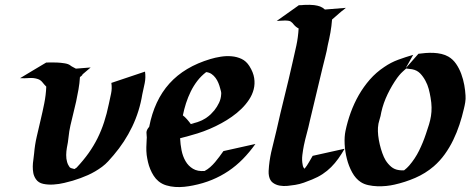

<svg xmlns="http://www.w3.org/2000/svg" viewBox="-20 -750 1931 788"><path d="M575.2 -456.1Q578.6 -432.1 574 -409.2Q569.3 -386.2 564 -362.8Q552.7 -293 522.5 -230Q492.2 -167 446.3 -113.3Q435.5 -100.6 424.1 -88.1Q412.6 -75.7 398.9 -65.4Q371.1 -44.9 341.1 -31.5Q311 -18.1 278.3 -8.3Q265.1 -4.4 243.7 0.7Q222.2 5.9 199.7 7.3Q177.2 8.8 157.5 4.6Q137.7 0.5 127.4 -14.6Q119.1 -26.9 116.7 -40Q114.3 -53.2 114.5 -66.9Q114.7 -80.6 116.9 -94.2Q119.1 -107.9 120.1 -121.1Q123 -155.8 130.9 -189.7Q138.7 -223.6 146.7 -257.6Q154.8 -291.5 161.6 -325.4Q168.5 -359.4 169.9 -394.5Q161.6 -402.8 154.3 -412.1Q147 -421.4 136.2 -425.3Q119.1 -431.2 100.1 -429.7Q81.1 -428.2 62.5 -429.2Q89.4 -445.3 116 -461.4Q142.6 -477.5 169.4 -493.2Q171.4 -493.2 184.3 -493.7Q197.3 -494.1 213.4 -493.4Q229.5 -492.7 244.9 -490.2Q260.3 -487.8 268.1 -481.9Q272 -478.5 278.3 -475.3Q284.7 -472.2 291.5 -468.3L352.1 -473.1L318.8 -444.8Q317.9 -441.4 315.4 -439.5L308.1 -433.6Q306.6 -408.2 302.2 -383.3Q297.9 -358.4 292.5 -333.5Q287.1 -308.6 280.8 -284.2Q274.4 -259.8 269 -234.9Q263.7 -211.4 261.5 -188.7Q259.3 -166 254.4 -143.1Q252 -129.9 251.7 -114Q251.5 -98.1 255.4 -85Q256.3 -81.1 258.5 -76.2Q260.7 -71.3 263.2 -67.9L266.6 -63Q267.6 -62.5 269 -61.5Q270.5 -60.5 271.5 -60.1L285.6 -56.2L294.4 -62Q322.8 -92.3 343.8 -121.8Q364.7 -151.4 380.4 -182.9Q396 -214.4 407.2 -248.8Q418.5 -283.2 426.8 -323.7Q431.6 -345.7 436 -366.7Q440.4 -387.7 437 -409.7Z M581.1 -206.1Q581.1 -211.9 584.2 -218Q587.4 -224.1 592.3 -229.5Q613.3 -338.4 675.3 -407.2Q737.3 -476.1 843.8 -507.8Q863.3 -513.7 886 -517.3Q908.7 -521 930.7 -519Q952.6 -517.1 971.7 -508.1Q990.7 -499 1003.4 -479Q1019.5 -453.6 1023.2 -429.7Q1026.9 -405.8 1021.2 -383.5Q1015.6 -361.3 1002.2 -341.1Q988.8 -320.8 970.7 -303.2Q952.6 -285.6 931.4 -270.8Q910.2 -255.9 889.2 -244.6Q842.3 -218.8 791 -202.6L755.9 -192.4Q750.5 -190.9 745.8 -189.5Q741.2 -188 735.8 -187L719.2 -182.6Q720.2 -158.2 725.1 -133.3Q730 -108.4 741.5 -88.6Q752.9 -68.8 772 -57.4Q791 -45.9 819.8 -48.3Q832 -54.7 842.8 -64.2Q853.5 -73.7 862.8 -84.7Q872.1 -95.7 880.6 -107.2Q889.2 -118.7 897 -129.9L1028.3 -159.2Q1003.9 -125 976.6 -97.2Q949.2 -69.3 917.7 -48.1Q886.2 -26.9 850.1 -12Q814 2.9 772 11.2Q755.4 14.6 736.6 16.6Q717.8 18.6 699 17.3Q680.2 16.1 662.4 10.7Q644.5 5.4 630.4 -6.3Q619.1 -15.6 610.8 -28.6Q602.5 -41.5 596.7 -55.7Q590.8 -69.8 587.4 -84.7Q584 -99.6 582 -113.8Q580.1 -130.9 580.6 -146.2Q581.1 -161.6 582 -178.2Q583 -185.5 582 -192.4Q581.1 -199.2 581.1 -206.1ZM826.2 -454.1Q805.7 -438.5 790 -418.2Q774.4 -397.9 762.9 -374.5Q751.5 -351.1 743.4 -326.2Q735.4 -301.3 730.5 -276.4Q733.9 -274.4 738.3 -270Q742.7 -265.6 747.6 -260.3Q752.4 -254.9 756.6 -249.5Q760.7 -244.1 763.2 -240.7L777.8 -245.1Q776.9 -245.1 778.1 -245.4Q779.3 -245.6 781.7 -246.3Q784.2 -247.1 786.9 -247.8Q789.6 -248.5 791 -249Q799.8 -252 809.1 -256.3Q810.1 -256.8 813.5 -258.8Q816.9 -260.7 818.8 -261.7Q821.3 -262.7 823.2 -264.2Q825.2 -265.6 827.6 -267.1Q837.4 -273.9 845 -281.2Q852.5 -288.6 859.9 -297.4Q871.1 -311.5 878.9 -327.9Q886.7 -344.2 887.7 -362.3Q888.7 -368.2 887 -374.8Q885.3 -381.3 883.8 -386.7Q880.9 -398.4 876.2 -409.7Q871.6 -420.9 864.7 -430.2Q857.9 -439.5 848.6 -446Q839.4 -452.6 826.2 -454.1ZM795.4 -249Q796.4 -249 799.3 -250Q800.3 -250.5 801.8 -250.7Q803.2 -251 802.2 -251ZM768.6 -238.3Q771 -237.3 772.7 -237.3Q774.4 -237.3 772.5 -237.8ZM741.2 -188.5Q740.2 -188 741 -188.2Q741.7 -188.5 743.2 -189Q742.7 -189 742.2 -188.7Q741.7 -188.5 741.2 -188.5ZM835 -268.1Q834.5 -268.1 834.5 -267.6Q837.4 -269 835 -268.1Z M1180.7 -493.7Q1189 -528.8 1196.3 -563Q1203.6 -597.2 1205.6 -633.3Q1194.3 -638.7 1185.1 -649.9Q1182.6 -653.3 1179.9 -656Q1177.2 -658.7 1173.8 -661.1L1170.4 -663.1L1162.6 -665Q1150.9 -666.5 1139.2 -665.3Q1127.4 -664.1 1115.7 -664.1L1205.1 -727.5H1203.6Q1202.1 -727.5 1202.9 -727.5Q1203.6 -727.5 1205.6 -728L1206.5 -728.5Q1209 -728.5 1213.1 -728.8Q1217.3 -729 1220.7 -729Q1221.2 -729 1221.4 -729.2Q1221.7 -729.5 1222.2 -729.5Q1224.6 -729.5 1227.3 -729.7Q1230 -730 1232.4 -730Q1241.2 -730.5 1250.7 -730.2Q1260.3 -730 1269.5 -729Q1283.7 -727.1 1293.7 -723.4Q1303.7 -719.7 1313.5 -710.9L1399.4 -717.8Q1396 -715.3 1393.1 -712.6Q1390.1 -710 1387.2 -707.5L1382.3 -704.1L1381.8 -703.6Q1376.5 -699.7 1372.6 -695.8Q1365.7 -690.4 1358.9 -683.8Q1352.1 -677.2 1345.2 -671.9L1342.8 -669.9Q1340.8 -643.1 1336.2 -616.9Q1331.5 -590.8 1325.2 -564.5Q1321.3 -541 1315.2 -517.8Q1309.1 -494.6 1303.7 -471.7Q1291 -417 1277.6 -362.5Q1264.2 -308.1 1251.5 -253.4Q1246.1 -228 1239.3 -203.1Q1232.4 -178.2 1227.1 -152.8Q1223.6 -135.3 1220.9 -113.8Q1218.3 -92.3 1222.2 -73.7Q1223.6 -63 1230 -57.6Q1240.2 -70.3 1248.5 -85Q1256.8 -99.6 1263.2 -110.4L1394.5 -139.6Q1381.8 -117.7 1368.4 -98.9Q1355 -80.1 1339.1 -64.2Q1323.2 -48.3 1304 -35.6Q1284.7 -22.9 1260.7 -13.2Q1244.1 -6.3 1226.8 -0.2Q1209.5 5.9 1191.4 8.8Q1177.2 11.2 1160.2 12.9Q1143.1 14.6 1127.4 11.7Q1111.8 8.8 1099.9 0Q1087.9 -8.8 1084 -27.3Q1082 -37.1 1082.5 -48.1Q1083 -59.1 1084 -68.8Q1087.9 -106.9 1097.2 -142.6Q1106.4 -178.2 1114.7 -214.8Q1130.4 -285.2 1147.7 -354.5Q1165 -423.8 1180.7 -493.7Z M1646.5 -472.7Q1647 -473.1 1647.2 -472.9Q1647.5 -472.7 1647.9 -473.1L1697.3 -529.3Q1710.9 -531.2 1727.3 -532.5Q1743.7 -533.7 1760 -533Q1776.4 -532.2 1792 -528.6Q1807.6 -524.9 1820.3 -517.6Q1838.9 -506.8 1851.8 -488Q1864.7 -469.2 1873 -446.8Q1881.3 -424.3 1885.5 -400.9Q1889.6 -377.4 1890.6 -357.9Q1891.6 -344.2 1889.4 -330.3Q1887.2 -316.4 1883.8 -303.2Q1876.5 -271 1865.7 -238.5Q1855 -206.1 1840.1 -175.3Q1825.2 -144.5 1805.4 -116.9Q1785.6 -89.4 1760.3 -67.4Q1726.1 -38.1 1684.3 -20Q1642.6 -2 1598.6 7.8Q1584 11.2 1565.4 13.2Q1546.9 15.1 1528.1 14.4Q1509.3 13.7 1491.5 9.8Q1473.6 5.9 1460.4 -2.9Q1439.5 -16.6 1425.3 -42.5Q1411.1 -68.4 1403.6 -98.4Q1396 -128.4 1394.5 -158.9Q1393.1 -189.5 1397.9 -212.4Q1405.8 -250.5 1419.4 -288.1Q1433.1 -325.7 1452.6 -359.9Q1472.2 -394 1498 -423.6Q1523.9 -453.1 1557.1 -475.1Q1584 -493.7 1614.5 -504.9Q1645 -516.1 1675.8 -524.9ZM1671.4 -465.8Q1659.7 -467.8 1647 -468.8L1643.6 -465.8Q1638.2 -460.9 1633.8 -457Q1629.4 -453.1 1625.7 -449.2Q1622.1 -445.3 1618.4 -440.9Q1614.7 -436.5 1610.4 -430.7Q1588.4 -399.9 1570.8 -363.5Q1553.2 -327.1 1544.9 -289.6Q1542.5 -273.9 1537.4 -258.3Q1532.2 -242.7 1531.2 -226.1Q1530.3 -211.9 1532.2 -193.8Q1534.2 -175.8 1538.6 -157.2Q1543 -138.7 1549.1 -121.6Q1555.2 -104.5 1562.5 -92.3Q1572.3 -76.7 1585.7 -65.4Q1599.1 -54.2 1617.7 -51.8Q1623 -50.8 1627.9 -50.8Q1632.8 -50.8 1638.2 -50.8Q1644 -55.2 1649.7 -60.5Q1655.3 -65.9 1659.2 -70.3Q1683.6 -98.6 1700 -131.8Q1716.3 -165 1728 -200.2Q1735.4 -221.2 1740.7 -239Q1746.1 -256.8 1748.8 -273.9Q1751.5 -291 1751.2 -309.3Q1751 -327.6 1747.1 -349.6Q1744.1 -367.7 1739.5 -385Q1734.9 -402.3 1726.1 -418.5Q1716.8 -436 1704.1 -449Q1691.4 -461.9 1671.4 -465.8ZM1656.2 -471.2Q1654.8 -471.2 1653.3 -470.7Q1654.3 -470.7 1654.8 -470.9Q1655.3 -471.2 1656.2 -471.2Z"/></svg>

Font: Autopia Bold Italic
Style: Bold Italic
Weight: 700
Italic angle: -104°
Designer: Antoine Gelgon
Foundry: Antoine Gelgon
Version: V.1.0